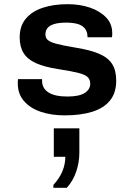

<svg xmlns="http://www.w3.org/2000/svg" viewBox="-20 -541 640 917"><path d="M289 10Q224 10 173.5 -7.5Q123 -25 94 -59Q65 -93 65 -142Q65 -146 65 -151Q65 -156 66 -163H181V-155Q181 -119 211.5 -99.5Q242 -80 302 -80Q358 -80 384.5 -97Q411 -114 411 -141Q411 -160 399.5 -172Q388 -184 355.5 -192.5Q323 -201 258 -211Q193 -221 152.5 -239Q112 -257 93 -287Q74 -317 74 -363Q74 -417 103.5 -452Q133 -487 184.5 -504Q236 -521 303 -521Q362 -521 410 -504.5Q458 -488 487 -457.5Q516 -427 516 -383Q516 -380 516 -375Q516 -370 514 -363H398Q398 -390 385 -405.5Q372 -421 349 -427Q326 -433 295 -433Q197 -433 197 -377Q197 -360 208 -350Q219 -340 249 -332Q279 -324 338 -314Q409 -303 452.5 -284.5Q496 -266 515.5 -235.5Q535 -205 535 -156Q535 -97 505 -60.5Q475 -24 420 -7Q365 10 289 10ZM235 356V342Q264 311 278 277Q292 243 292 208H237V72H359V188Q359 234 344 278.5Q329 323 299 356Z"/></svg>

Font: Chivo Mono Medium SemiBold
Style: Regular
Weight: 600
Monospace: yes
Version: Version 1.008